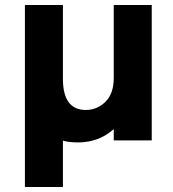

<svg xmlns="http://www.w3.org/2000/svg" viewBox="-20 -558 687 763"><path d="M79 185V-538H230V-245Q230 -121 321 -121Q366 -121 399 -153.5Q432 -186 432 -248V-538H583V0H432V-45Q373 8 290 8Q255 8 230 1V185Z"/></svg>

Font: Montserrat Alternates
Style: Bold
Weight: 700
Version: Version 2.001